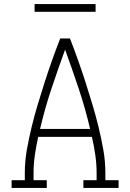

<svg xmlns="http://www.w3.org/2000/svg" viewBox="-20 -924 640 944"><path d="M37 0V-38H102V-74Q102 -131 112 -187.5Q122 -244 135.5 -299.5Q149 -355 165.5 -410Q182 -465 199.5 -519.5Q217 -574 236 -627.5Q255 -681 276 -735H324Q345 -681 364 -627.5Q383 -574 400.5 -519.5Q418 -465 434.5 -410Q451 -355 464.5 -299.5Q478 -244 488 -187.5Q498 -131 498 -74V-38H563V0H390V-38H455V-74Q455 -118 448.5 -162.5Q442 -207 432 -251H168Q158 -207 151.5 -162.5Q145 -118 145 -74V-38H210V0ZM177 -290H423Q400 -389 367.5 -486.5Q335 -584 300 -680Q265 -584 232.5 -486.5Q200 -389 177 -290ZM450 -866H150V-904H450Z"/></svg>

Font: Iosevka Curly Slab XLtEx
Style: Regular
Weight: 200
Width: 7
Monospace: yes
Designer: Belleve Invis
Foundry: Belleve Invis
Version: Version 11.1.0; ttfautohint (v1.8.3)